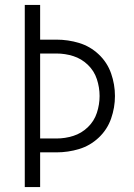

<svg xmlns="http://www.w3.org/2000/svg" viewBox="-20 -755 540 775"><path d="M80 0V-735H142V-595H208Q255 -595 299.5 -581.5Q344 -568 378.5 -535.5Q413 -503 428.5 -458.5Q444 -414 444 -367.5Q444 -321 428.5 -276.5Q413 -232 378.5 -199.5Q344 -167 299.5 -153.5Q255 -140 208 -140H142V0ZM142 -196H208Q243 -196 276 -206.5Q309 -217 334.5 -241.5Q360 -266 371 -299.5Q382 -333 382 -367.5Q382 -402 371 -435.5Q360 -469 334.5 -493.5Q309 -518 276 -528.5Q243 -539 208 -539H142Z"/></svg>

Font: Iosevka SS01 Light
Style: Regular
Weight: 300
Monospace: yes
Designer: Belleve Invis
Foundry: Belleve Invis
Version: 2.3.3; ttfautohint (v1.8.3)